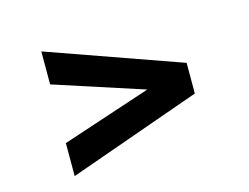

<svg xmlns="http://www.w3.org/2000/svg" viewBox="-73 -712 925 714"><g transform="rotate(-15 389.0 -355.0)"><path d="M645 -414V-296L134 -115V-242L478 -356L134 -468V-595Z"/></g></svg>

Font: Freesentation 8 ExtraBold
Style: Regular
Weight: 800
Designer: glyphs from Roboto by Christian Robertson / Hangul glyphs from Noto Sans CJK(Source Han Sans) by Jang Soo-young and Kang
Foundry: PT&
Version: Version 2.001